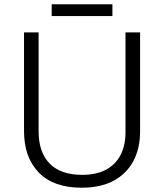

<svg xmlns="http://www.w3.org/2000/svg" viewBox="-20 -865 765 895"><path d="M633 -252Q633 -173 601.5 -114Q570 -55 509.5 -22.5Q449 10 360 10Q230 10 161 -60.5Q92 -131 92 -254V-714H160V-253Q160 -155 211.5 -102.5Q263 -50 363 -50Q430 -50 475 -74.5Q520 -99 542.5 -143.5Q565 -188 565 -249V-714H633ZM504 -845V-790H221V-845Z"/></svg>

Font: Noto Sans Oriya Light
Style: Regular
Weight: 300
Version: Version 2.003